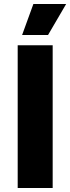

<svg xmlns="http://www.w3.org/2000/svg" viewBox="-20 -935 350 955"><path d="M68 0V-710H242V0ZM90 -761 146 -915H309L219 -761Z"/></svg>

Font: Geist ExtBd
Style: Regular
Weight: 400
Designer: Basement.studio, Andrés Briganti, Mateo Zaragoza
Foundry: Basement.studio, Vercel, Andrés Briganti, Guido Ferreyra, Mateo Zaragoza
Version: Version 1.401